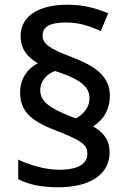

<svg xmlns="http://www.w3.org/2000/svg" viewBox="-20 -851 545 811"><path d="M65 -460C65 -372 124 -334 228 -295C330 -255 349 -237 349 -201C349 -165 320 -134 229 -134C170 -134 102 -155 57 -177V-94C100 -72 153 -60 226 -60C362 -60 443 -115 443 -208C443 -258 418 -292 373 -317C411 -341 444 -381 444 -448C444 -528 383 -572 283 -610C190 -645 160 -665 160 -701C160 -736 187 -756 259 -756C319 -756 361 -739 406 -720L437 -795C385 -816 336 -831 264 -831C139 -831 67 -780 67 -699C67 -646 94 -610 140 -584C100 -563 65 -523 65 -460ZM150 -470C150 -511 181 -541 213 -551C327 -514 358 -482 358 -435C358 -394 329 -367 301 -351L284 -357C186 -395 150 -424 150 -470Z"/></svg>

Font: Noto Sans Malayalam UI Medium
Style: Regular
Weight: 500
Designer: Jelle Bosma - Monotype Design Team
Foundry: Monotype Imaging Inc.
Version: Version 2.104